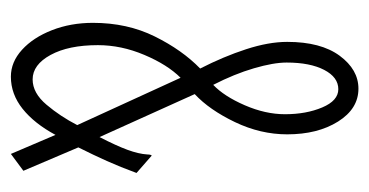

<svg xmlns="http://www.w3.org/2000/svg" viewBox="-183 -486 679 353"><g transform="rotate(90 156.5 -309.5)"><path d="M263 10 228 -72Q207 -33 180 -11.5Q153 10 121 10Q94 10 71.5 -10.5Q49 -31 35.5 -65.5Q22 -100 22 -141Q22 -204 47 -254.5Q72 -305 106 -338Q84 -381 70.5 -422.5Q57 -464 57 -498Q57 -560 82.5 -594.5Q108 -629 143 -629Q180 -629 203.5 -591.5Q227 -554 227 -498Q227 -449 204.5 -402Q182 -355 153 -328L232 -153Q248 -184 255.5 -204.5Q263 -225 264 -241Q264 -247 266 -249L298 -221Q287 -191 276 -166.5Q265 -142 251 -114L294 -13ZM136 -362Q157 -382 173.5 -420Q190 -458 190 -494Q190 -533 177.5 -562.5Q165 -592 144 -592Q122 -592 108.5 -566Q95 -540 95 -497Q95 -473 105.5 -437Q116 -401 136 -362ZM126 -30Q151 -30 172.5 -55.5Q194 -81 210 -112L123 -302Q99 -278 81 -235.5Q63 -193 63 -150Q63 -96 81 -63Q99 -30 126 -30Z"/></g></svg>

Font: Inconsolata ExtraCondensed Light
Style: Regular
Weight: 300
Width: 2
Monospace: yes
Designer: Raph Levien, Cyreal, Brenton Simpson
Foundry: Raph Levien, Cyreal, Google
Version: Version 3.100; ttfautohint (v1.8.4.7-5d5b)